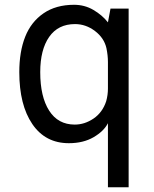

<svg xmlns="http://www.w3.org/2000/svg" viewBox="-20 -586 646 806"><path d="M443.8 -549.8H520V200.2H433.1V-68.8Q416 -35.2 372.8 -10Q329.6 15.1 269 15.1Q170.4 15.1 115.7 -65.2Q61 -145.5 61 -283.2Q61 -369.1 85.7 -431.6Q110.4 -494.1 162.6 -530Q214.8 -565.9 291 -565.9Q335.4 -565.9 372.3 -544.2Q409.2 -522.5 433.1 -492.2ZM433.1 -213.9V-325.2Q433.1 -353 426.8 -383.8Q417 -426.8 378.7 -455.8Q340.3 -484.9 294.9 -484.9Q224.1 -484.9 186.5 -431.2Q148.9 -377.4 148.9 -283.2Q148.9 -180.2 186.3 -121.6Q223.6 -63 293.9 -63Q335.4 -63 372.8 -88.4Q410.2 -113.8 425.8 -161.1Q433.1 -187.5 433.1 -213.9Z"/></svg>

Font: Stilu
Style: Regular
Weight: 400
Designer: Genilson Lima Santos
Foundry: Genilson Lima Santos
Version: Version 1.200;PS 001.200;hotconv 1.0.88;makeotf.lib2.5.64775